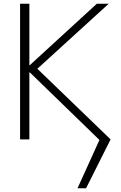

<svg xmlns="http://www.w3.org/2000/svg" viewBox="-20 -750 653 1033"><path d="M181 -380 575 0 443 263H397L515 3L140 -361H138V0H88V-730H138V-399H140L501 -730H565Z"/></svg>

Font: Mplus 1p Light
Style: Regular
Weight: 300
Version: Version 1.061